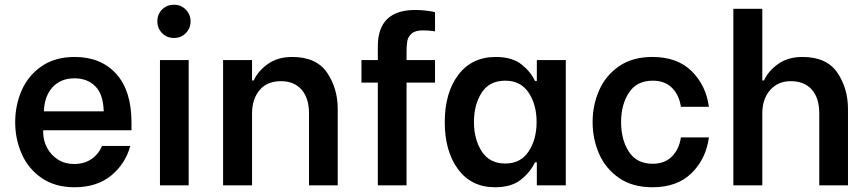

<svg xmlns="http://www.w3.org/2000/svg" viewBox="-20 -781 3652 809"><path d="M44 -266Q44 -338 71.5 -400.5Q99 -463 155.5 -502Q212 -541 295 -541Q405 -541 469.5 -470Q534 -399 534 -265V-232H162V-224Q162 -189 178.5 -158Q195 -127 224.5 -108.5Q254 -90 292 -90Q335 -90 365 -110.5Q395 -131 410 -166H529Q508 -90 448 -41Q388 8 294 8Q212 8 155.5 -31Q99 -70 71.5 -132.5Q44 -195 44 -266ZM417 -312Q415 -384 381.5 -417.5Q348 -451 294 -451Q236 -451 201.5 -413.5Q167 -376 165 -312Z M654 -528H775V0H654ZM643 -691Q643 -721 663 -741Q683 -761 713 -761Q743 -761 763 -740.5Q783 -720 783 -691Q783 -662 763 -641.5Q743 -621 713 -621Q683 -621 663 -641.5Q643 -662 643 -691Z M920 -528H1042V-442H1049Q1068 -483 1109.5 -512Q1151 -541 1211 -541Q1313 -541 1358 -475Q1403 -409 1403 -322V0H1282V-303Q1282 -368 1250.5 -403.5Q1219 -439 1164 -439Q1105 -439 1073.5 -401Q1042 -363 1042 -303V0H920Z M1693 -563V-528H1813V-433H1693V0H1572V-433H1503V-528H1572V-586Q1572 -739 1730 -739Q1753 -739 1778.5 -736Q1804 -733 1813 -729V-649Q1789 -653 1762 -653Q1730 -653 1715 -640Q1700 -627 1696.5 -609.5Q1693 -592 1693 -563Z M1854 -266Q1854 -390 1911 -465.5Q1968 -541 2069 -541Q2138 -541 2177.5 -509.5Q2217 -478 2234 -440H2242V-528H2364V0H2242V-97H2234Q2215 -56 2175 -24Q2135 8 2066 8Q1966 8 1910 -68Q1854 -144 1854 -266ZM2241 -267Q2241 -340 2207.5 -390.5Q2174 -441 2109 -441Q2042 -441 2009.5 -390.5Q1977 -340 1977 -267Q1977 -194 2010 -143Q2043 -92 2109 -92Q2174 -92 2207.5 -143Q2241 -194 2241 -267Z M2477 -267Q2477 -338 2504.5 -400.5Q2532 -463 2588.5 -502Q2645 -541 2729 -541Q2834 -541 2894.5 -481Q2955 -421 2967 -331H2849Q2842 -380 2812 -410.5Q2782 -441 2730 -441Q2663 -441 2630 -390.5Q2597 -340 2597 -267Q2597 -192 2630 -141.5Q2663 -91 2730 -91Q2781 -91 2811.5 -122Q2842 -153 2849 -202H2967Q2955 -112 2894.5 -52Q2834 8 2729 8Q2645 8 2588.5 -31Q2532 -70 2504.5 -132.5Q2477 -195 2477 -267Z M3070 -744H3192V-442H3199Q3218 -483 3259.5 -512Q3301 -541 3361 -541Q3463 -541 3508 -475Q3553 -409 3553 -322V0H3432V-303Q3432 -368 3400.5 -403.5Q3369 -439 3312 -439Q3258 -439 3225 -401.5Q3192 -364 3192 -303V0H3070Z"/></svg>

Font: Be Vietnam SemiBold
Style: Regular
Weight: 600
Designer: Gabriel Lam
Foundry: TypeRant
Version: Version 4.000